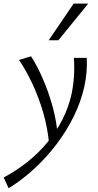

<svg xmlns="http://www.w3.org/2000/svg" viewBox="-73 -726 530 1035"><path d="M-26.4 289 -53.1 230.9Q16.6 193.5 77 145.2Q137.4 96.9 184.8 38.7Q232.2 -19.5 264.8 -84.4Q297.5 -149.4 312.7 -219.1Q322.4 -265.4 325.6 -314.1Q328.9 -362.9 325.3 -414.2H394.6Q396.6 -375.5 393.4 -337.1Q390.1 -298.7 381.5 -259.1Q363.5 -178 324.9 -99.2Q286.3 -20.4 231.8 51.4Q177.4 123.2 111.6 183.6Q45.9 244.1 -26.4 289ZM192.3 56.1Q184.7 -33.8 160.1 -118.2Q135.5 -202.5 101.1 -275.5Q66.7 -348.4 29.5 -402.9L94.4 -422.5Q129.3 -368.1 159.7 -297.2Q190.2 -226.3 211.5 -148Q232.8 -69.6 238.3 8.4ZM189.6 -509.1 324.1 -706.5H402.5L241.9 -509.1Z"/></svg>

Font: Ysabeau
Style: Bold Italic
Weight: 700
Italic angle: -12°
Designer: Christian Thalmann (Catharsis Fonts)
Version: Version 2.002